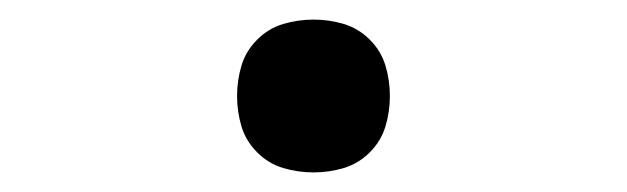

<svg xmlns="http://www.w3.org/2000/svg" viewBox="-20 -438 640 196"><path d="M300 -262Q284 -262 269 -266.5Q254 -271 242.5 -282.5Q231 -294 226.5 -309Q222 -324 222 -340Q222 -356 226.5 -371Q231 -386 242.5 -397.5Q254 -409 269 -413.5Q284 -418 300 -418Q316 -418 331 -413.5Q346 -409 357.5 -397.5Q369 -386 373.5 -371Q378 -356 378 -340Q378 -324 373.5 -309Q369 -294 357.5 -282.5Q346 -271 331 -266.5Q316 -262 300 -262Z"/></svg>

Font: Bmono
Style: Regular
Weight: 400
Monospace: yes
Designer: Belleve Invis
Foundry: Belleve Invis
Version: Version 11.2.2; ttfautohint (v1.8.2)